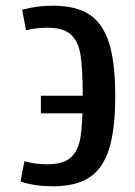

<svg xmlns="http://www.w3.org/2000/svg" viewBox="-20 -652 478 681"><path d="M312.5 -312.5V-250H125V-312.5ZM167 8.8Q105.5 8.8 52.7 -7.8L66.4 -80.1Q106.4 -69.3 146.5 -69.3Q204.1 -69.3 231 -93.3Q257.8 -117.2 265.6 -166Q273.4 -214.8 273.4 -311.5Q273.4 -408.2 265.6 -457Q257.8 -505.9 231 -529.8Q204.1 -553.7 147.5 -553.7Q110.4 -553.7 72.3 -544.9L58.6 -617.2Q109.4 -631.8 167 -631.8Q249 -631.8 296.9 -600.6Q344.7 -569.3 366.7 -500Q388.7 -430.7 388.7 -311.5Q388.7 -192.4 366.7 -123Q344.7 -53.7 296.9 -22.5Q249 8.8 167 8.8Z"/></svg>

Font: Sudo Variable
Style: Regular
Weight: 400
Monospace: yes
Designer: Jens Kutilek
Foundry: Jens Kutilek
Version: Version 0.040